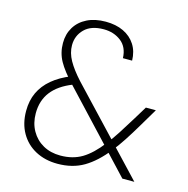

<svg xmlns="http://www.w3.org/2000/svg" viewBox="-106 -814 908 928"><g transform="rotate(15 347.5 -350.0)"><path d="M584 0 230 -378Q182 -429 159.5 -469.5Q137 -510 137 -559Q137 -604 158 -638.5Q179 -673 218 -692.5Q257 -712 311 -712Q362 -712 400 -694Q438 -676 459.5 -642.5Q481 -609 482 -563H436Q434 -618 398 -646Q362 -674 311 -674Q248 -674 215 -641Q182 -608 182 -560Q182 -522 203 -484.5Q224 -447 265 -402L644 0ZM262 12Q200 12 152 -13.5Q104 -39 77 -86Q50 -133 50 -196Q50 -248 69 -288.5Q88 -329 125.5 -360.5Q163 -392 218 -414L233 -419L264 -389L236 -377Q167 -350 132.5 -305.5Q98 -261 98 -197Q98 -148 119.5 -110Q141 -72 178.5 -51Q216 -30 265 -30Q327 -30 373 -57.5Q419 -85 466 -146Q489 -175 513.5 -213Q538 -251 566 -297L605 -361H655L601 -270Q575 -226 550.5 -188.5Q526 -151 502 -121Q449 -54 393 -21Q337 12 262 12Z"/></g></svg>

Font: DM Sans 9pt ExtraLight
Style: Regular
Weight: 250
Version: Version 4.004;gftools[0.9.30]